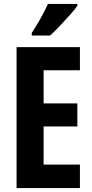

<svg xmlns="http://www.w3.org/2000/svg" viewBox="-20 -953 467 973"><path d="M385 0H64V-714H385V-597H201V-429H372V-312H201V-119H385ZM372 -923Q359 -905 335 -878Q311 -851 284 -822.5Q257 -794 234 -773H141V-786Q167 -826 187.5 -863Q208 -900 223 -933H372Z"/></svg>

Font: Noto Sans Lao ExtraCondensed
Style: Bold
Weight: 700
Width: 2
Designer: Monotype Design Team
Foundry: Monotype Imaging Inc.
Version: Version 2.003; ttfautohint (v1.8.4.7-5d5b)